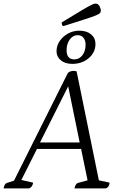

<svg xmlns="http://www.w3.org/2000/svg" viewBox="-52 -1050 664 1070"><path d="M-32 0Q-27 -28 -12 -31L26 -43L324 -639Q329 -648 339 -651.5Q349 -655 357 -655Q369 -655 375 -652L499 -45L559 -32Q557 -19 553 -12Q549 -5 538 0H363Q369 -28 384 -31L436 -45L400 -220H154L67 -47L133 -32Q130 -19 125.5 -12Q121 -5 110 0ZM171 -256H392L328 -569ZM351 -694Q311 -694 287 -714Q263 -734 263 -764Q263 -795 280.5 -821Q298 -847 327 -863Q356 -879 390 -879Q431 -879 455.5 -858.5Q480 -838 480 -805Q480 -758 442.5 -726Q405 -694 351 -694ZM362 -719Q390 -719 407.5 -742.5Q425 -766 425 -801Q425 -824 413.5 -839Q402 -854 381 -854Q354 -854 336.5 -829.5Q319 -805 319 -769Q319 -745 330 -732Q341 -719 362 -719ZM303 -905Q296 -905 294 -911.5Q292 -918 292 -925Q365 -970 402.5 -992Q440 -1014 456 -1022Q472 -1030 480 -1030Q495 -1030 502.5 -1016Q510 -1002 510 -990Q510 -983 505.5 -977.5Q501 -972 482 -964Q463 -956 420.5 -942.5Q378 -929 303 -905Z"/></svg>

Font: Petrona Light
Style: Italic
Weight: 300
Italic angle: -9°
Designer: Ringo R. Seeber
Foundry: Ringo R. Seeber
Version: Version 2.001; ttfautohint (v1.8.3)